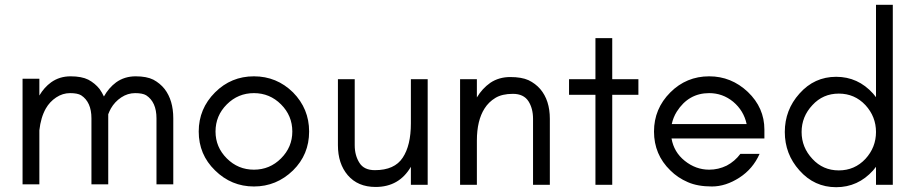

<svg xmlns="http://www.w3.org/2000/svg" viewBox="-20 -770 3815 800"><path d="M632 -277Q632 -345 589 -373Q574 -382 543 -382Q512 -382 485 -364Q458 -346 442 -318Q436 -307 431 -294V-2H361V-277Q361 -345 318 -373Q303 -382 272 -382Q241 -382 214 -364Q187 -346 171 -318Q150 -281 144 -227V-2H74V-442H144V-372Q164 -406 193 -427Q228 -452 274 -452Q320 -452 348 -438Q376 -423 395 -399Q405 -385 413 -368Q433 -404 464 -427Q499 -452 545 -452Q591 -452 619 -438Q647 -423 666 -399Q702 -352 702 -277V-2H632Z M1151 -335Q1104 -382 1038 -382Q972 -382 925 -335Q878 -288 878 -222Q878 -157 925 -110Q972 -63 1038 -63Q1104 -63 1151 -110Q1198 -157 1198 -222Q1198 -288 1151 -335ZM1201 -60Q1132 7 1038 7Q944 7 876 -60Q808 -126 808 -222Q808 -317 876 -385Q943 -452 1038 -452Q1133 -452 1201 -385Q1268 -317 1268 -222Q1268 -126 1201 -60Z M1692 -75Q1643 9 1545 9Q1471 9 1429 -40Q1388 -88 1388 -165V-440H1458V-165Q1458 -122 1478 -91Q1497 -61 1542 -61Q1624 -61 1658 -113Q1692 -164 1692 -256V-440H1762V0H1692Z M2201 -275Q2201 -318 2182 -348Q2162 -379 2117 -379Q2072 -379 2044 -362Q2016 -345 1999 -318Q1967 -268 1967 -184V0H1897V-440H1967V-364Q1989 -401 2023 -425Q2059 -449 2106 -449Q2153 -449 2182 -436Q2211 -422 2231 -399Q2271 -352 2271 -275V0H2201Z M2351 -440H2461V-611H2531V-440H2640V-375H2531V0H2461V-375H2351Z M3165 -193H2778Q2788 -136 2833 -100Q2879 -63 2935 -63Q2973 -63 3008 -80Q3042 -98 3065 -129H3145Q3117 -66 3061 -30Q3004 7 2946 7Q2887 7 2846 -11Q2804 -29 2773 -60Q2705 -126 2705 -222Q2705 -317 2773 -385Q2840 -452 2935 -452Q3027 -452 3096 -387Q3165 -321 3165 -230ZM3091 -253Q3079 -309 3035 -346Q2991 -382 2935 -382Q2849 -382 2800 -305Q2785 -281 2779 -253Z M3586 -332Q3541 -380 3475 -380Q3409 -380 3365 -332Q3320 -284 3320 -220Q3320 -156 3365 -108Q3409 -60 3475 -60Q3541 -60 3586 -108Q3630 -156 3630 -220Q3630 -284 3586 -332ZM3630 0V-75L3618 -60Q3555 10 3464 10Q3373 10 3311 -60Q3250 -128 3250 -220Q3250 -312 3311 -380Q3373 -450 3464 -450Q3555 -450 3618 -380L3630 -365V-750H3700V0Z"/></svg>

Font: Glacial Indifference
Style: Regular
Weight: 400
Designer: Alfredo Marco Pradil
Version: Version 1.00